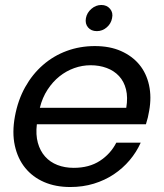

<svg xmlns="http://www.w3.org/2000/svg" viewBox="-20 -742 660 771"><path d="M344 -480Q310 -480 278 -468.5Q246 -457 219 -435.5Q192 -414 171 -382Q150 -350 140 -309H487Q494 -351 486 -383Q478 -415 458 -436.5Q438 -458 408.5 -469Q379 -480 344 -480ZM545 -169Q528 -131 500.5 -98.5Q473 -66 437 -42Q401 -18 357 -4.5Q313 9 262 9Q203 9 157 -11Q111 -31 81 -68Q51 -105 39.5 -157.5Q28 -210 40 -275Q52 -340 81 -392Q110 -444 152.5 -481Q195 -518 248 -537.5Q301 -557 361 -557Q421 -557 466 -537Q511 -517 539.5 -482.5Q568 -448 578.5 -400Q589 -352 579 -297Q575 -271 566 -243H128Q123 -201 132 -168.5Q141 -136 161 -113.5Q181 -91 210.5 -79.5Q240 -68 276 -68Q338 -68 381 -96Q424 -124 447 -169ZM369 -617Q346 -617 333.5 -632Q321 -647 325 -669Q329 -691 347 -706.5Q365 -722 387 -722Q409 -722 422 -706.5Q435 -691 430 -669Q426 -647 408.5 -632Q391 -617 369 -617Z"/></svg>

Font: SVN-Poppins
Style: Italic
Weight: 400
Italic angle: -10°
Designer: Ninad Kale (Devanagari), Jonny Pinhorn (Latin)
Foundry: Indian Type Foundry
Version: Version 3.002 2017; ttfautohint (v1.8.3)